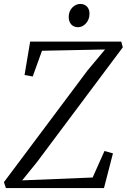

<svg xmlns="http://www.w3.org/2000/svg" viewBox="-26 -954 643 974"><path d="M4 0 -6 -30 418 -596.5 507 -703 187 -696.5 140 -566 98.5 -573.5 127 -743H589L597 -714L162.5 -133L86.5 -39L444 -53.5L504 -188L547 -176L501.5 0ZM370 -816Q356 -816 345.2 -822.2Q334.5 -828.5 328.5 -840.5Q322.5 -852.5 322.5 -869Q323 -897.5 341 -915.8Q359 -934 381.5 -934Q402 -934 415 -920.8Q428 -907.5 428 -884Q427.5 -854 409.8 -835Q392 -816 370 -816Z"/></svg>

Font: Merriweather 60pt Light
Style: Italic
Weight: 300
Italic angle: -7.8°
Version: Version 2.101